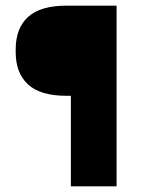

<svg xmlns="http://www.w3.org/2000/svg" viewBox="-20 -659 498 679"><path d="M215.1 -320.2Q122.3 -320.2 78.9 -360.6Q35.5 -400.9 35.5 -474.5V-484.4Q35.5 -558.8 79 -598.9Q122.6 -639 215.5 -639H263L263.2 -320.2ZM392.3 0H230.6V-639H392.3Z"/></svg>

Font: Anek Gurmukhi Medium SemiExpanded
Style: Regular
Weight: 500
Width: 6
Version: Version 1.003